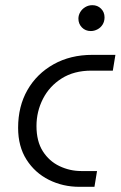

<svg xmlns="http://www.w3.org/2000/svg" viewBox="-20 -722 466 742"><path d="M287 0Q223 0 169 -27Q115 -54 82.5 -105Q50 -156 50 -228Q50 -311 86 -374Q122 -437 187 -473.5Q252 -510 337 -510H426L416 -449H333Q266 -449 218.5 -419Q171 -389 146 -340Q121 -291 121 -235Q121 -176 145.5 -137.5Q170 -99 210 -80Q250 -61 294 -61H355L345 0ZM331 -602Q310 -602 296.5 -616Q283 -630 283 -650Q283 -663 290 -675Q297 -687 309.5 -694.5Q322 -702 337 -702Q357 -702 370.5 -688.5Q384 -675 384 -655Q384 -639 376.5 -627Q369 -615 356.5 -608.5Q344 -602 331 -602Z"/></svg>

Font: MuseoModerno Light
Style: Italic
Weight: 300
Italic angle: -9°
Designer: Pablo Cosgaya, Héctor Gatti, Marcela Romero, and the Authors of The MuseoModerno Project.
Foundry: Omnibus-Type Team
Version: Version 1.003